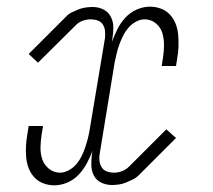

<svg xmlns="http://www.w3.org/2000/svg" viewBox="-20 -548 640 576"><path d="M143 8Q126 8 110 2Q94 -4 83 -16Q72 -28 66 -43.5Q60 -59 58.5 -76Q57 -93 58 -110.5Q59 -128 62 -145L66 -170H109L105 -145Q102 -126 101.5 -107Q101 -88 106.5 -71Q112 -54 126.5 -42Q141 -30 160 -30Q173 -30 186 -37Q199 -44 208.5 -55Q218 -66 224.5 -79Q231 -92 235.5 -105.5Q240 -119 243.5 -132.5Q247 -146 249 -159L295 -434Q296 -445 295 -455.5Q294 -466 288.5 -474.5Q283 -483 273 -486.5Q263 -490 252 -490Q240 -490 227.5 -485.5Q215 -481 206 -471L94 -360L66 -386L177 -497Q185 -506 195.5 -511Q206 -516 216 -520Q226 -524 237 -525.5Q248 -527 258 -527Q276 -527 290.5 -519.5Q305 -512 312.5 -497.5Q320 -483 320 -465.5Q320 -448 317 -431L316 -423Q323 -442 332.5 -461Q342 -480 356.5 -495.5Q371 -511 390.5 -519.5Q410 -528 430 -528Q447 -528 463 -522Q479 -516 490 -504Q501 -492 507 -476.5Q513 -461 514.5 -444Q516 -427 515.5 -409.5Q515 -392 512 -375L508 -350H465L469 -375Q472 -394 472 -413Q472 -432 467 -449Q462 -466 447.5 -478Q433 -490 414 -490Q401 -490 388 -483Q375 -476 365.5 -465Q356 -454 349.5 -441Q343 -428 338 -414.5Q333 -401 330 -387.5Q327 -374 324 -361L279 -86Q277 -75 278.5 -64.5Q280 -54 285.5 -45.5Q291 -37 301 -33.5Q311 -30 322 -30Q334 -30 346 -34.5Q358 -39 368 -49L479 -160L508 -134L397 -23Q388 -14 377.5 -9Q367 -4 357 0Q347 4 336.5 5.5Q326 7 316 7Q298 7 283 -0.5Q268 -8 261 -22.5Q254 -37 254 -54.5Q254 -72 256 -89L258 -97Q251 -78 241 -59Q231 -40 216.5 -24.5Q202 -9 182.5 -0.5Q163 8 143 8Z"/></svg>

Font: Iosevka Etoile Extralight
Style: Italic
Weight: 200
Italic angle: -9°
Designer: Belleve Invis
Foundry: Belleve Invis
Version: Version 22.1.2; ttfautohint (v1.8.4)